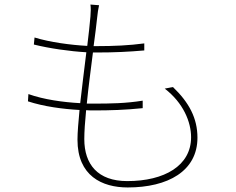

<svg xmlns="http://www.w3.org/2000/svg" viewBox="-20 -794 1040 845"><path d="M416 -771 378 -774C380 -760 380 -744 378 -721C375 -686 370 -641 364 -592C291 -596 200 -608 132 -629L129 -598C197 -581 288 -568 360 -564C351 -491 341 -411 333 -340C258 -344 172 -356 105 -380L103 -348C173 -325 257 -314 330 -310C325 -257 321 -211 321 -179C321 -20 429 31 542 31C719 31 849 -41 849 -188C849 -274 812 -343 741 -411L705 -404C787 -341 821 -257 821 -190C821 -65 704 3 540 3C410 3 351 -71 351 -182C351 -214 354 -258 359 -309C371 -308 382 -308 393 -308C465 -308 530 -310 608 -318V-351C533 -339 468 -338 392 -338C382 -338 372 -338 362 -338C369 -410 380 -490 389 -563C395 -563 400 -563 406 -563C484 -563 546 -566 615 -572V-603C548 -594 481 -591 405 -591C401 -591 397 -591 392 -591C399 -640 404 -685 408 -720C410 -738 412 -754 416 -771Z"/></svg>

Font: Source Han Sans JP ExtraLight
Style: Regular
Weight: 250
Designer: Ryoko NISHIZUKA 西塚涼子 (kana, bopomofo & ideographs); Paul D. Hunt (Latin, Greek & Cyrillic); Sandoll Communications 산돌커뮤니
Foundry: Adobe
Version: Version 2.001;hotconv 1.0.107;makeotfexe 2.5.65593